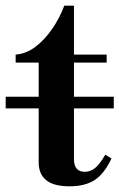

<svg xmlns="http://www.w3.org/2000/svg" viewBox="-44 -642 420 675"><path d="M-24 -261V-302H356V-261ZM201 13Q145 13 118.5 -8.5Q92 -30 92 -71V-422H11V-450Q48 -453 80 -477Q112 -501 138.5 -539Q165 -577 182 -622H216V-450H331V-422H216V-83Q216 -38 254 -38Q274 -38 290.5 -51.5Q307 -65 326 -98L348 -85Q322 -30 288 -8.5Q254 13 201 13Z"/></svg>

Font: Libre Bodoni Medium
Style: Regular
Weight: 500
Designer: Pablo Impallari, Rodrigo Fuenzalida
Foundry: Impallari Type
Version: Version 2.005;gftools[0.9.23]